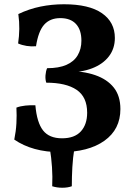

<svg xmlns="http://www.w3.org/2000/svg" viewBox="-20 -705 627 901"><path d="M264 9Q197 9 143 -6Q89 -21 47 -50Q55 -89 57 -126.5Q59 -164 57 -200Q75 -207 99 -209.5Q123 -212 146 -211Q153 -130 182 -93Q211 -56 271 -56Q330 -56 359.5 -88.5Q389 -121 389 -176Q389 -250 339.5 -283.5Q290 -317 197 -317Q192 -333 193.5 -352Q195 -371 201 -385Q256 -385 291.5 -400.5Q327 -416 344.5 -445.5Q362 -475 362 -514Q362 -565 336.5 -592.5Q311 -620 263 -620Q215 -620 187.5 -589.5Q160 -559 149 -488Q127 -486 105 -489.5Q83 -493 65 -501Q70 -535 70.5 -569Q71 -603 66 -639Q116 -663 169.5 -674Q223 -685 280 -685Q398 -685 458.5 -643Q519 -601 519 -527Q519 -477 491 -440.5Q463 -404 412.5 -384.5Q362 -365 293 -365V-372Q370 -372 426.5 -352.5Q483 -333 514 -294Q545 -255 545 -193Q545 -98 470 -44.5Q395 9 264 9ZM225 169Q227 124 224 79.5Q221 35 214 -8H329Q322 35 319.5 79.5Q317 124 317 169Q298 176 272.5 176Q247 176 225 169Z"/></svg>

Font: Vollkorn
Style: Bold
Weight: 700
Designer: Friedrich Althausen
Foundry: Friedrich Althausen
Version: Version 5.000